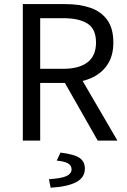

<svg xmlns="http://www.w3.org/2000/svg" viewBox="-20 -676 609 923"><path d="M89.7 0V-656.3H295.2Q362.1 -656.3 413.8 -638.8Q465.6 -621.2 495.2 -580.6Q524.9 -540 524.9 -471.6Q524.9 -406.2 495.2 -363.2Q465.6 -320.2 413.8 -298.8Q362.1 -277.4 295.2 -277.4H173.2V0ZM173.2 -345.2H283.2Q360.2 -345.2 400.9 -376.6Q441.6 -408.1 441.6 -471.6Q441.6 -536.4 400.9 -562.5Q360.2 -588.6 283.2 -588.6H173.2ZM449.8 0 278.8 -300.3 344.2 -343.5 544.5 0ZM223.5 226.3 215.3 185.6Q278 181.3 301 169.7Q324.1 158 324.1 138.2Q324.1 118.6 305.9 108.9Q287.6 99.1 252.7 96.1L270.8 57.6Q336.6 65.5 362.3 83Q388 100.5 388 134.7Q388 178 345.4 200Q302.9 222 223.5 226.3Z"/></svg>

Font: SourceSans3VF
Style: Regular
Weight: 200
Designer: Paul D. Hunt
Foundry: Adobe
Version: Version 3.052;hotconv 1.1.0;makeotfexe 2.6.0